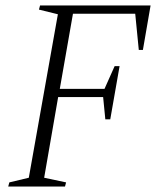

<svg xmlns="http://www.w3.org/2000/svg" viewBox="-20 -680 591 700"><path d="M10 0 14 -15 85 -32 191 -628 122 -645 126 -660H529L501 -498H486L473 -630H246L198 -356H361L398 -439H416L382 -245H364L356 -326H192L141 -32L221 -15L217 0Z"/></svg>

Font: Spectral SC ExtraLight
Style: Italic
Weight: 275
Italic angle: -10°
Designer: Jean-Baptiste Levee
Foundry: Production Type
Version: Version 2.001